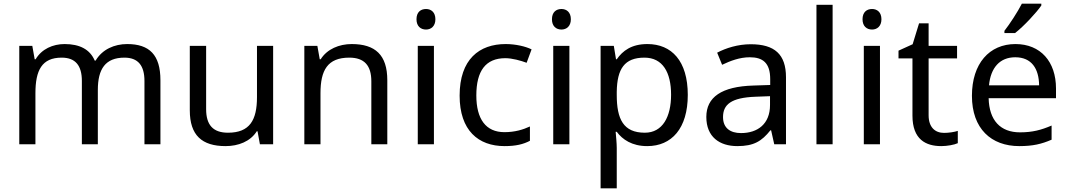

<svg xmlns="http://www.w3.org/2000/svg" viewBox="-20 -786 5824 1046"><path d="M673 -546C603 -546 537 -517 501 -456H496C470 -517 414 -546 332 -546C268 -546 207 -519 174 -463H169L156 -536H85V0H173V-278C173 -403 208 -472 316 -472C391 -472 426 -429 426 -345V0H513V-296C513 -410 554 -472 658 -472C732 -472 767 -429 767 -345V0H854V-349C854 -487 794 -546 673 -546Z M1468 -536H1380V-257C1380 -132 1341 -63 1222 -63C1141 -63 1103 -105 1103 -191V-536H1014V-185C1014 -49 1080 10 1209 10C1278 10 1344 -15 1379 -71H1383L1396 0H1468Z M1896 -546C1828 -546 1762 -519 1727 -463H1722L1709 -536H1638V0H1726V-278C1726 -403 1764 -472 1883 -472C1965 -472 2003 -429 2003 -343V0H2090V-349C2090 -487 2024 -546 1896 -546Z M2301 -737C2272 -737 2249 -720 2249 -681C2249 -643 2272 -625 2301 -625C2328 -625 2352 -643 2352 -681C2352 -720 2328 -737 2301 -737ZM2344 -536H2256V0H2344Z M2729 10C2790 10 2831 0 2867 -19V-97C2830 -80 2786 -66 2728 -66C2627 -66 2575 -137 2575 -266C2575 -400 2626 -469 2733 -469C2770 -469 2817 -456 2849 -444L2876 -517C2844 -533 2789 -546 2735 -546C2591 -546 2484 -463 2484 -265C2484 -75 2586 10 2729 10Z M3039 -737C3010 -737 2987 -720 2987 -681C2987 -643 3010 -625 3039 -625C3066 -625 3090 -643 3090 -681C3090 -720 3066 -737 3039 -737ZM3082 -536H2994V0H3082Z M3507 -546C3420 -546 3372 -509 3340 -463H3336L3324 -536H3252V240H3340V20C3340 -5 3336 -45 3334 -68H3340C3371 -26 3423 10 3506 10C3639 10 3727 -86 3727 -269C3727 -454 3639 -546 3507 -546ZM3491 -472C3590 -472 3636 -392 3636 -270C3636 -150 3590 -63 3493 -63C3376 -63 3340 -137 3340 -269V-286C3342 -411 3382 -472 3491 -472Z M4070 -545C4000 -545 3934 -524 3887 -499L3914 -433C3958 -454 4009 -474 4065 -474C4135 -474 4176 -444 4176 -355V-323L4085 -320C3910 -315 3828 -256 3828 -149C3828 -40 3900 10 3997 10C4087 10 4130 -17 4177 -76H4181L4198 0H4262V-365C4262 -490 4200 -545 4070 -545ZM4096 -259 4175 -262V-214C4175 -110 4107 -61 4017 -61C3959 -61 3919 -88 3919 -148C3919 -216 3962 -254 4096 -259Z M4516 0V-760H4428V0Z M4731 -737C4702 -737 4679 -720 4679 -681C4679 -643 4702 -625 4731 -625C4758 -625 4782 -643 4782 -681C4782 -720 4758 -737 4731 -737ZM4774 -536H4686V0H4774Z M5123 -62C5074 -62 5039 -93 5039 -158V-468H5194V-536H5039V-659H4987L4952 -545L4875 -510V-468H4951V-156C4951 -26 5024 10 5108 10C5140 10 5179 3 5198 -6V-73C5181 -67 5149 -62 5123 -62Z M5653 -756V-766H5547C5524 -721 5481 -655 5452 -618V-606H5510C5557 -642 5628 -719 5653 -756ZM5512 -546C5370 -546 5275 -440 5275 -264C5275 -85 5380 10 5533 10C5606 10 5654 -1 5709 -25V-102C5653 -78 5605 -65 5537 -65C5430 -65 5369 -130 5366 -251H5733V-304C5733 -450 5649 -546 5512 -546ZM5511 -474C5600 -474 5640 -412 5641 -321H5368C5377 -417 5427 -474 5511 -474Z"/></svg>

Font: Noto Sans Gujarati UI
Style: Regular
Weight: 400
Designer: Jelle Bosma - Monotype Design Team, Universal Thirst
Foundry: Monotype Imaging Inc.
Version: Version 2.106